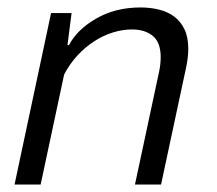

<svg xmlns="http://www.w3.org/2000/svg" viewBox="-20 -495 583 515"><path d="M342 0 407 -304Q411 -323 411 -342Q411 -381 390 -398.5Q369 -416 334 -416Q309 -416 283 -408Q257 -400 233 -384.5Q209 -369 188 -346.5Q167 -324 152 -295L89 0H19L117 -460H172L161 -374H165Q187 -416 238.5 -445.5Q290 -475 357 -475Q384 -475 407.5 -469Q431 -463 448 -450Q465 -437 475 -416Q485 -395 485 -364Q485 -341 479 -313L412 0Z"/></svg>

Font: Quattrocento Sans
Style: Italic
Weight: 400
Designer: Pablo Impallari
Foundry: Pablo Impallari, Igino Marini, Brenda Gallo
Version: Version 2.000